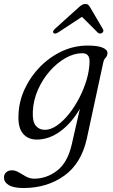

<svg xmlns="http://www.w3.org/2000/svg" viewBox="-58 -693 570 965"><path d="M378.5 3Q351 128.5 264.8 190.2Q178.5 252 60 252Q10 252 -14 237.2Q-38 222.5 -38 199Q-38 183 -27 173Q-16 163 2.5 163Q19.5 163 36.8 173.5Q54 184 73 194.5Q92 205 114 205Q176 205 228.8 164.8Q281.5 124.5 302.5 33.5L343.5 -146.5Q301 -73.5 244.5 -32.5Q188 8.5 127 8.5Q82 8.5 56.8 -22.2Q31.5 -53 35 -117.5Q37.5 -184 66.2 -246Q95 -308 143.2 -357.2Q191.5 -406.5 253 -435.2Q314.5 -464 383 -464Q434 -464 458.8 -453Q483.5 -442 482 -425.5Q481 -410.5 472.8 -402.8Q464.5 -395 461 -379ZM107 -133Q104.5 -82 121.8 -61.2Q139 -40.5 167.5 -40.5Q197 -40.5 228 -62Q259 -83.5 287.8 -119.2Q316.5 -155 339.8 -199.5Q363 -244 377 -291Q391 -338 392 -380.5Q394 -425.5 355.5 -425.5Q314 -425.5 271.2 -401.2Q228.5 -377 192 -335.5Q155.5 -294 132.5 -241.5Q109.5 -189 107 -133ZM454.5 -527Q443.5 -520.5 433 -529.5L354 -608.5L233.5 -529.5Q218 -520.5 211 -527Q204 -534.5 217.5 -547.5L336 -654.5Q345.5 -663.5 353.8 -668.2Q362 -673 371 -673Q380.5 -673 385.8 -668.2Q391 -663.5 396 -654.5L459 -547Q466 -534.5 454.5 -527Z"/></svg>

Font: Fraunces 9pt S050 Light
Style: Italic
Weight: 300
Italic angle: -16°
Version: Version 1.000; ttfautohint (v1.8.3)